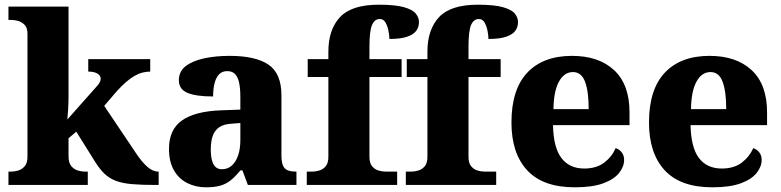

<svg xmlns="http://www.w3.org/2000/svg" viewBox="-20 -788 3327 818"><path d="M16 0V-57H30Q42 -57 57.5 -61.5Q73 -66 85 -79.5Q97 -93 97 -120V-644Q97 -670 84.5 -682.5Q72 -695 56.5 -699Q41 -703 30 -703H16V-760H272V-377Q272 -364 271.5 -348.5Q271 -333 270 -318.5Q269 -304 268 -293.5Q267 -283 267 -279L393 -421Q400 -429 403.5 -435Q407 -441 408 -445.5Q409 -450 409 -453Q409 -466 395 -474.5Q381 -483 356 -483V-536H620V-483Q603 -483 586 -478.5Q569 -474 552 -464Q535 -454 517 -438.5Q499 -423 479 -401L424 -337L557 -139Q584 -98 607.5 -77.5Q631 -57 653 -57H656V0H642Q583 0 542.5 -3.5Q502 -7 474 -17.5Q446 -28 425.5 -47.5Q405 -67 385 -99L305 -227L272 -199V-122Q272 -94 284 -80Q296 -66 312 -61.5Q328 -57 338 -57H354V0Z M857 10Q814 10 778 -8Q742 -26 721 -62.5Q700 -99 700 -154Q700 -236 755.5 -275Q811 -314 922 -318L1004 -321V-375Q1004 -410 999 -434.5Q994 -459 982 -472Q970 -485 948 -485Q927 -485 914 -472Q901 -459 894.5 -435Q888 -411 888 -377Q815 -377 778.5 -392.5Q742 -408 742 -446Q742 -484 771.5 -506.5Q801 -529 850 -539.5Q899 -550 958 -550Q1069 -550 1124 -512.5Q1179 -475 1179 -382V-128Q1179 -101 1184.5 -85.5Q1190 -70 1203.5 -63.5Q1217 -57 1239 -57H1243V0H1036L1013 -62H1004Q982 -35 962.5 -19.5Q943 -4 918.5 3Q894 10 857 10ZM925 -67Q950 -67 967.5 -82.5Q985 -98 994.5 -126Q1004 -154 1004 -191V-264L967 -261Q933 -259 914 -246Q895 -233 886.5 -209.5Q878 -186 878 -151Q878 -124 883 -105Q888 -86 898.5 -76.5Q909 -67 925 -67Z M1287 0V-57H1313Q1324 -57 1340 -61.5Q1356 -66 1367.5 -79.5Q1379 -93 1379 -120V-460H1291V-536H1379V-568Q1379 -662 1428.5 -715Q1478 -768 1594 -768Q1663 -768 1700.5 -757.5Q1738 -747 1751.5 -730Q1765 -713 1765 -694Q1765 -673 1753.5 -657Q1742 -641 1714.5 -631.5Q1687 -622 1639 -622Q1639 -637 1635 -657Q1631 -677 1622.5 -692Q1614 -707 1598 -707Q1576 -707 1565 -681.5Q1554 -656 1554 -589V-536H1691V-460H1554V-120Q1554 -93 1565.5 -79.5Q1577 -66 1592.5 -61.5Q1608 -57 1621 -57H1672V0Z M1709 0V-57H1735Q1746 -57 1762 -61.5Q1778 -66 1789.5 -79.5Q1801 -93 1801 -120V-460H1713V-536H1801V-568Q1801 -662 1850.5 -715Q1900 -768 2016 -768Q2085 -768 2122.5 -757.5Q2160 -747 2173.5 -730Q2187 -713 2187 -694Q2187 -673 2175.5 -657Q2164 -641 2136.5 -631.5Q2109 -622 2061 -622Q2061 -637 2057 -657Q2053 -677 2044.5 -692Q2036 -707 2020 -707Q1998 -707 1987 -681.5Q1976 -656 1976 -589V-536H2113V-460H1976V-120Q1976 -93 1987.5 -79.5Q1999 -66 2014.5 -61.5Q2030 -57 2043 -57H2094V0Z M2429 10Q2293 10 2226 -62.5Q2159 -135 2159 -266Q2159 -407 2226.5 -478.5Q2294 -550 2417 -550Q2531 -550 2596.5 -489Q2662 -428 2662 -309V-255H2336Q2338 -159 2372 -114.5Q2406 -70 2469 -70Q2521 -70 2554 -95Q2587 -120 2603 -157Q2620 -151 2629.5 -138Q2639 -125 2639 -107Q2639 -78 2617.5 -51Q2596 -24 2550 -7Q2504 10 2429 10ZM2488 -323Q2488 -399 2472.5 -440Q2457 -481 2421 -481Q2384 -481 2361.5 -440.5Q2339 -400 2338 -323Z M3015 10Q2879 10 2812 -62.5Q2745 -135 2745 -266Q2745 -407 2812.5 -478.5Q2880 -550 3003 -550Q3117 -550 3182.5 -489Q3248 -428 3248 -309V-255H2922Q2924 -159 2958 -114.5Q2992 -70 3055 -70Q3107 -70 3140 -95Q3173 -120 3189 -157Q3206 -151 3215.5 -138Q3225 -125 3225 -107Q3225 -78 3203.5 -51Q3182 -24 3136 -7Q3090 10 3015 10ZM3074 -323Q3074 -399 3058.5 -440Q3043 -481 3007 -481Q2970 -481 2947.5 -440.5Q2925 -400 2924 -323Z"/></svg>

Font: Noto Serif Bengali ExtraBold
Style: Regular
Weight: 800
Designer: Juan Bruce, Universal Thirst, Indian Type Foundry and the Monotype Design Team.
Foundry: Monotype Imaging Inc.
Version: Version 2.003